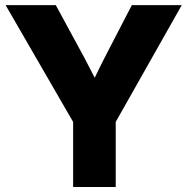

<svg xmlns="http://www.w3.org/2000/svg" viewBox="-20 -748 749 768"><path d="M272.5 0V-260.3L2.4 -727.5H203.1L317.9 -516.1Q328.6 -496.1 338.6 -476.3Q348.6 -456.5 358.9 -437Q368.2 -456.5 377.9 -476.3Q387.7 -496.1 397.9 -516.1L507.3 -727.5H707L442.9 -260.3V0Z"/></svg>

Font: Inter Display ExtraBold
Style: Regular
Weight: 800
Designer: Rasmus Andersson
Foundry: rsms
Version: Version 4.000;git-a52131595